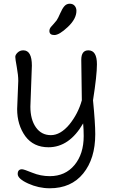

<svg xmlns="http://www.w3.org/2000/svg" viewBox="-20 -780 608 1030"><path d="M419 -242 416 -459Q416 -510 454 -510Q500 -510 500 -435Q500 -376 479 -242Q491 -120 491 -60Q491 71 426.5 150.5Q362 230 247 230Q187 230 131 204.5Q75 179 75 153.5Q75 128 98 128Q108 128 153 146.5Q198 165 247 165Q330 165 379.5 105.5Q429 46 429 -50Q429 -85 426 -118Q352 10 240 10Q160 10 116 -49Q72 -110 72 -195L78 -346Q78 -377 70 -420.5Q62 -464 62 -475Q62 -486 74.5 -498Q87 -510 105 -510Q151 -510 151 -428L143 -208Q143 -139 172.5 -97Q202 -55 253 -55Q304 -55 352 -112Q399 -170 419 -242ZM390 -722Q390 -679 344 -635.5Q298 -592 271.5 -592Q245 -592 245 -614Q245 -627 256 -638.5Q267 -650 284 -671Q292 -683 303 -708.5Q314 -734 325.5 -747Q337 -760 354 -760Q371 -760 380.5 -749Q390 -738 390 -722Z"/></svg>

Font: Delius Swash Caps
Style: Regular
Weight: 400
Designer: Natalia Raices
Foundry: Natalia Raices
Version: Version 1.002